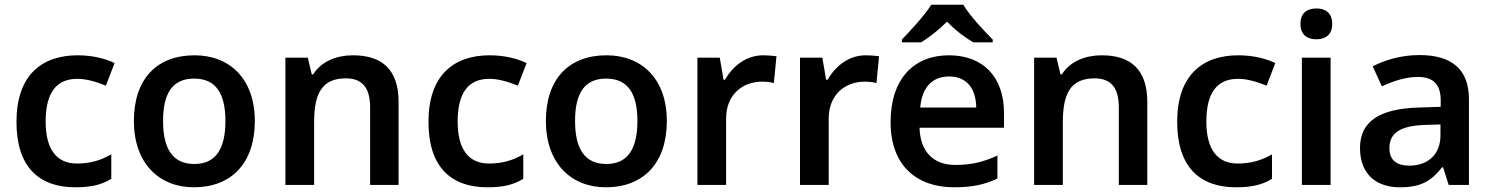

<svg xmlns="http://www.w3.org/2000/svg" viewBox="-20 -786 6341 816"><path d="M300 10C369 10 412 -1 453 -26V-130C411 -106 367 -91 307 -91C221 -91 174 -151 174 -269C174 -390 218 -451 309 -451C348 -451 390 -438 430 -422L467 -518C430 -536 375 -551 310 -551C158 -551 50 -467 50 -268C50 -76 146 10 300 10Z M1063 -272C1063 -451 956 -551 807 -551C647 -551 549 -451 549 -272C549 -92 656 10 804 10C963 10 1063 -92 1063 -272ZM673 -272C673 -388 712 -452 805 -452C898 -452 938 -388 938 -272C938 -155 898 -89 806 -89C713 -89 673 -155 673 -272Z M1480 -551C1412 -551 1346 -526 1311 -470H1305L1288 -541H1193V0H1315V-266C1315 -387 1347 -453 1450 -453C1521 -453 1553 -411 1553 -330V0H1674V-353C1674 -492 1602 -551 1480 -551Z M2051 10C2120 10 2163 -1 2204 -26V-130C2162 -106 2118 -91 2058 -91C1972 -91 1925 -151 1925 -269C1925 -390 1969 -451 2060 -451C2099 -451 2141 -438 2181 -422L2218 -518C2181 -536 2126 -551 2061 -551C1909 -551 1801 -467 1801 -268C1801 -76 1897 10 2051 10Z M2814 -272C2814 -451 2707 -551 2558 -551C2398 -551 2300 -451 2300 -272C2300 -92 2407 10 2555 10C2714 10 2814 -92 2814 -272ZM2424 -272C2424 -388 2463 -452 2556 -452C2649 -452 2689 -388 2689 -272C2689 -155 2649 -89 2557 -89C2464 -89 2424 -155 2424 -272Z M3224 -551C3150 -551 3094 -504 3061 -447H3055L3039 -541H2944V0H3066V-282C3066 -387 3139 -439 3219 -439C3234 -439 3256 -437 3269 -433L3280 -547C3266 -549 3242 -551 3224 -551Z M3660 -551C3586 -551 3530 -504 3497 -447H3491L3475 -541H3380V0H3502V-282C3502 -387 3575 -439 3655 -439C3670 -439 3692 -437 3705 -433L3716 -547C3702 -549 3678 -551 3660 -551Z M4074 -766H3938C3910 -721 3850 -656 3813 -618V-606H3895C3930 -628 3969 -658 4005 -694C4039 -658 4081 -627 4116 -606H4199V-618C4162 -655 4100 -721 4074 -766ZM4013 -551C3864 -551 3765 -451 3765 -267C3765 -82 3876 10 4035 10C4114 10 4165 -2 4219 -27V-125C4161 -98 4109 -85 4040 -85C3946 -85 3891 -142 3888 -243H4247V-306C4247 -459 4158 -551 4013 -551ZM4013 -461C4092 -461 4128 -406 4129 -329H3891C3898 -415 3943 -461 4013 -461Z M4662 -551C4594 -551 4528 -526 4493 -470H4487L4470 -541H4375V0H4497V-266C4497 -387 4529 -453 4632 -453C4703 -453 4735 -411 4735 -330V0H4856V-353C4856 -492 4784 -551 4662 -551Z M5233 10C5302 10 5345 -1 5386 -26V-130C5344 -106 5300 -91 5240 -91C5154 -91 5107 -151 5107 -269C5107 -390 5151 -451 5242 -451C5281 -451 5323 -438 5363 -422L5400 -518C5363 -536 5308 -551 5243 -551C5091 -551 4983 -467 4983 -268C4983 -76 5079 10 5233 10Z M5575 -750C5537 -750 5507 -733 5507 -684C5507 -637 5537 -619 5575 -619C5611 -619 5642 -637 5642 -684C5642 -733 5611 -750 5575 -750ZM5635 -541H5513V0H5635Z M6012 -552C5938 -552 5867 -532 5814 -504L5853 -419C5901 -441 5952 -459 6006 -459C6067 -459 6103 -431 6103 -360V-332L6010 -329C5841 -324 5760 -269 5760 -157C5760 -43 5832 10 5929 10C6019 10 6062 -16 6109 -75H6113L6137 0H6223V-364C6223 -492 6150 -552 6012 -552ZM6035 -255 6102 -257V-211C6102 -125 6044 -82 5969 -82C5919 -82 5885 -103 5885 -156C5885 -215 5922 -251 6035 -255Z"/></svg>

Font: Noto Sans Kayah Li SemiBold
Style: Regular
Weight: 600
Designer: Monotype Design Team, Sérgio Martins
Foundry: Monotype Imaging Inc.
Version: Version 2.002